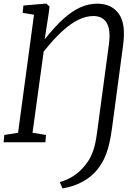

<svg xmlns="http://www.w3.org/2000/svg" viewBox="-20 -772 708 1042"><path d="M319 250.5 304.5 216Q351.5 203 389.2 175.8Q427 148.5 457.5 104Q473.5 80 486 44.8Q498.5 9.5 506.5 -51L570.5 -527Q582 -609.5 559.5 -647.2Q537 -685 486.5 -685Q449 -685 408 -666Q367 -647 319.8 -604.5Q272.5 -562 217 -492L156.5 -51.5L229.5 -39.5L226.5 0H-0.5L3.5 -39.5L78 -51.5L164.5 -692L103 -702.5L107 -742L224 -752H232L249 -736L243 -691L222.5 -558.5Q277.5 -628 325 -670.5Q372.5 -713 417 -732.5Q461.5 -752 507.5 -752Q585 -752 624.5 -697.8Q664 -643.5 648 -526L589 -84.5Q583 -39 575.2 -2.5Q567.5 34 556 64.2Q544.5 94.5 526.5 122.5Q494.5 174 439.8 207.2Q385 240.5 319 250.5Z"/></svg>

Font: Merriweather 20pt Light
Style: Italic
Weight: 300
Italic angle: -7.8°
Version: Version 2.101